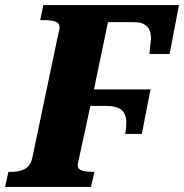

<svg xmlns="http://www.w3.org/2000/svg" viewBox="-43 -734 723 754"><path d="M-10 -59H2Q34 -59 55.5 -71Q77 -83 84 -115L183 -587Q191 -619 191 -625Q191 -643 175 -649Q159 -655 126 -655H115L127 -714H660L623 -522H544L547 -555Q550 -575 550 -583Q550 -647 483 -647H381L326 -383H548L514 -208H449Q453 -231 453 -253Q453 -286 434.5 -302Q416 -318 374 -318H312L269 -120Q262 -89 262 -86Q262 -70 278 -64.5Q294 -59 325 -59H328L314 0H-23Z"/></svg>

Font: Noto Serif NarrowBlack
Style: Italic
Weight: 900
Width: 4
Italic angle: -12°
Designer: Monotype Design Team
Foundry: Monotype Imaging Inc.
Version: Version 1.001